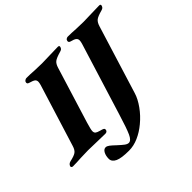

<svg xmlns="http://www.w3.org/2000/svg" viewBox="-240 -890 1324 1324"><g transform="rotate(-45 422.0 -227.5)"><path d="M-46 -12Q-40 -29 -20 -34Q22 -43 39 -55Q56 -67 65 -97L206 -551Q211 -569 211 -579Q211 -594 200 -602Q189 -610 160 -618Q142 -623 148 -640Q150 -646 157.5 -650.5Q165 -655 171 -655Q207 -655 248 -652Q300 -650 319 -650L395 -652Q453 -654 476 -654Q492 -654 487 -639Q484 -630 478.5 -625.5Q473 -621 461 -618Q416 -605 400 -592.5Q384 -580 375 -550L249 -142Q233 -89 233 -74Q233 -59 241.5 -52Q250 -45 272 -39Q292 -34 299 -30Q306 -26 306 -19Q306 -9 300 -3.5Q294 2 284 2L199 0L119 -2Q100 -2 46 0Q4 3 -33 3Q-40 3 -44 -1.5Q-48 -6 -46 -12ZM178 142Q178 111 189.5 90Q201 69 219 69Q231 69 245.5 80Q260 91 284 114Q310 138 325.5 149.5Q341 161 354 161Q377 161 395.5 120.5Q414 80 446 -25L609 -551Q614 -569 614 -579Q614 -594 603 -602.5Q592 -611 564 -618Q546 -623 552 -640Q553 -646 560 -650.5Q567 -655 574 -655Q611 -655 652 -652Q704 -650 723 -650Q742 -650 798 -652Q858 -654 879 -654Q895 -654 890 -639Q887 -630 881.5 -625.5Q876 -621 865 -618Q820 -606 804 -593Q788 -580 779 -550L625 -52Q612 -9 578 38.5Q544 86 498 124Q456 159 409.5 179.5Q363 200 317 200Q243 200 211 185Q179 170 178 142Z"/></g></svg>

Font: EB Garamond ExtraBold
Style: Italic
Weight: 800
Italic angle: -17.2°
Designer: Georg Duffner and Octavio Pardo
Foundry: Georg Duffner
Version: Version 1.000